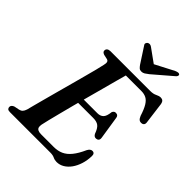

<svg xmlns="http://www.w3.org/2000/svg" viewBox="-254 -1032 1177 1177"><g transform="rotate(45 335.0 -443.5)"><path d="M240.5 -374.5H416Q439.5 -374.5 454 -388.2Q468.5 -402 472.5 -441Q476 -449 481.2 -452.8Q486.5 -456.5 493.5 -456.5Q504.5 -456.5 510.2 -451Q516 -445.5 517 -436L540 -288Q542.5 -273 536.2 -266Q530 -259 519.5 -258.5Q510 -258 504 -262.5Q498 -267 494 -275Q481.5 -310.5 465 -323.2Q448.5 -336 417.5 -336H229ZM383 0H31.5Q17 0 11.5 -5.8Q6 -11.5 6 -20.5Q6 -28.5 12 -34.8Q18 -41 27.5 -44L60 -50.5Q73.5 -53.5 81.2 -61.5Q89 -69.5 94.5 -86.5Q98 -101 106.2 -131.8Q114.5 -162.5 125.5 -204Q136.5 -245.5 149.5 -293Q162.5 -340.5 175.5 -388.5Q188.5 -436.5 200.2 -480.2Q212 -524 220.8 -558.2Q229.5 -592.5 233.5 -612Q238 -629.5 235 -638.8Q232 -648 221.5 -650.5L192 -657Q184.5 -659.5 179 -664Q173.5 -668.5 173.5 -677Q173.5 -687.5 181.5 -693.8Q189.5 -700 204 -700H548Q574.5 -700 591.2 -708.8Q608 -717.5 622.5 -717.5Q646 -717.5 651 -691L669 -552.5Q671.5 -538.5 666.2 -531Q661 -523.5 650.5 -522.5Q638 -521 629.5 -527.2Q621 -533.5 614 -550.5Q600 -595 585.2 -619Q570.5 -643 552.2 -652.2Q534 -661.5 509.5 -661.5H375Q368 -636.5 357.2 -596.8Q346.5 -557 333.5 -508.5Q320.5 -460 306.2 -407.8Q292 -355.5 278.5 -304.8Q265 -254 253.8 -209.5Q242.5 -165 234.2 -132Q226 -99 223 -83.5Q220 -69 222.8 -59Q225.5 -49 235.8 -44Q246 -39 264 -39H371.5Q407 -39 434.2 -51.2Q461.5 -63.5 484.5 -91.8Q507.5 -120 529 -168Q541 -190 557 -190Q578.5 -190 577.5 -164Q576.5 -126.5 566.2 -94.2Q556 -62 538.8 -37.8Q521.5 -13.5 498.8 0.2Q476 14 449.5 14Q433 14 418.5 7Q404 0 383 0ZM468 -816.5 359 -895Q343 -906 329 -897.5Q323.5 -893.5 320.8 -886.5Q318 -879.5 323.5 -872L390.5 -769Q398 -758.5 405 -752Q412 -745.5 425 -745.5Q437.5 -745.5 447.8 -752Q458 -758.5 471.5 -769L591.5 -872Q601.5 -879.5 603.2 -886.5Q605 -893.5 601.5 -897.5Q597 -901.5 589 -900.8Q581 -900 569.5 -895L418.5 -816.5Z"/></g></svg>

Font: Fraunces Medium
Style: Italic
Weight: 500
Italic angle: -16°
Version: Version 1.000;[b76b70a41]